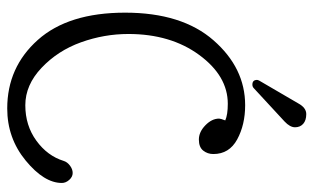

<svg xmlns="http://www.w3.org/2000/svg" viewBox="-188 -669 867 531"><g transform="rotate(90 245.5 -403.5)"><path d="M486 -141Q486 -92 424 -41Q362 10 280 10Q166 10 90.5 -74.5Q15 -159 15 -316Q15 -473 91.5 -560.5Q168 -648 271 -648Q325 -648 365.5 -626Q406 -604 406 -560Q406 -544 396.5 -532Q387 -520 366 -520Q345 -520 326.5 -538Q308 -556 308 -576Q308 -580 313 -593Q297 -600 267 -600Q190 -600 132 -521Q74 -442 74 -325Q74 -258 97 -194Q120 -130 167.5 -85Q215 -40 271 -40Q327 -40 369 -70.5Q411 -101 425 -146Q428 -156 438 -163.5Q448 -171 458.5 -171Q469 -171 477.5 -161.5Q486 -152 486 -141ZM214 -668Q201 -668 201 -681Q201 -683 203 -687L266 -795Q278 -817 295.5 -817Q313 -817 322.5 -808.5Q332 -800 332 -786Q332 -772 316 -757L224 -672Q220 -668 214 -668Z"/></g></svg>

Font: Glass Antiqua
Style: Regular
Weight: 400
Version: 1.001